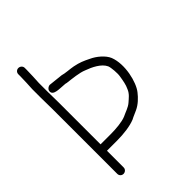

<svg xmlns="http://www.w3.org/2000/svg" viewBox="-190 -754 827 827"><g transform="rotate(-45 223.0 -340.5)"><path d="M53 -643V-630C53 -610 51.1 -575.8 50 -555V-502C50.7 -479.3 51 -456.3 51 -433V-38C51 -27.4 59.4 -19 70 -19C80.6 -19 90 -27.4 90 -38V-140H152C192.7 -140 235.5 -145.6 263 -157C276.9 -164.7 287.1 -167.6 302 -175C325.6 -185.9 345.9 -205.6 361 -225C388.4 -259.3 410.3 -348.2 387 -408C375.9 -434.4 345.1 -459.7 318 -472C292.6 -484.7 275.8 -492 246 -498C227.9 -501.6 196.6 -503.1 182 -508C162.4 -510.4 137.2 -512.8 117 -515C107 -515 97.2 -506.7 96 -497.5C92.2 -469.1 138.9 -473.9 162 -471C166 -471 170 -470.3 174 -469C204.9 -465.1 243.7 -461.8 269 -451C298.6 -440.4 338 -421.6 351 -393C356 -380.9 359.1 -342.5 356 -327C352.2 -303.9 349.1 -283.3 340 -265C331.8 -244.5 316.4 -233.7 301 -220C285.9 -207.1 264 -201 246 -192C224 -182.6 184.6 -179 152 -179H90V-433C90 -457 89.7 -480.3 89 -503V-554C90.1 -574.2 92 -609.8 92 -630V-643C92 -653.6 82.6 -662 72 -662C61.4 -662 53 -653.6 53 -643Z"/></g></svg>

Font: Just Breathe
Style: Regular
Weight: 400
Foundry: Cannot Into Space Fonts
Version: Version 0.72